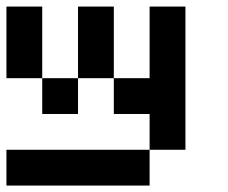

<svg xmlns="http://www.w3.org/2000/svg" viewBox="-20 -576 707 596"><path d="M111.1 -333.3H0V-555.6H111.1ZM555.6 -111.1H444.4V-222.2H333.3V-333.3H444.4V-555.6H555.6ZM222.2 -222.2H111.1V-333.3H222.2ZM444.4 0H0V-111.1H444.4ZM333.3 -333.3H222.2V-555.6H333.3Z"/></svg>

Font: Pixeloid Mono
Style: Regular
Weight: 400
Monospace: yes
Designer: GGBotNet
Foundry: GGBotNet
Version: 0.5